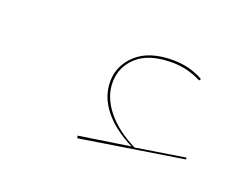

<svg xmlns="http://www.w3.org/2000/svg" viewBox="-46 -767 364 300"><g transform="rotate(20 136.0 -617.0)"><path d="M272 -561 101 -534 100 -538 185 -551Q153 -567 136 -588.5Q119 -610 119 -635Q119 -662 140 -681Q161 -700 200 -700Q228 -700 251 -687L249 -684Q226 -696 200 -696Q162 -696 142.5 -678.5Q123 -661 123 -635Q123 -611 140.5 -589Q158 -567 190 -551L272 -564Z"/></g></svg>

Font: FiraGO Four
Style: Regular
Weight: 100
Designer: bBox Type
Foundry: bBox Type GmbH
Version: Version 1.001